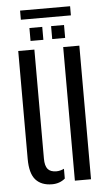

<svg xmlns="http://www.w3.org/2000/svg" viewBox="-55 -815 483 859"><g transform="rotate(-5 186.5 -386.0)"><path d="M44.7 -115.7V-600H117.2V-110.2Q117.2 -77.9 129.3 -63.4Q141.5 -48.9 168 -48.9Q185.4 -48.9 202.5 -57.3V-13.3Q178.2 7.2 144 7.2Q95.9 7.2 70.3 -21.4Q44.7 -50.1 44.7 -115.7ZM246.6 0V-600H319.1V0ZM200.8 -640V-698.1H258.9V-640ZM103.5 -640V-698.1H161.1V-640ZM68.6 -779.3H293.3V-738.3H68.6Z"/></g></svg>

Font: Big Shoulders Stencil Display SC Thin
Style: Regular
Weight: 100
Designer: Patric King
Foundry: XO Type Co
Version: Version 2.001